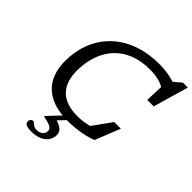

<svg xmlns="http://www.w3.org/2000/svg" viewBox="-254 -907 1317 1317"><g transform="rotate(45 404.5 -248.5)"><path d="M590 -95.5 499.5 -44 619 -210.5H683.5L611 -28Q568 -11 510.5 -0.5Q453 10 389 10Q286.5 10 219 -23.5Q151.5 -57 118 -119.2Q84.5 -181.5 84.5 -268Q84.5 -344.5 104.8 -412Q125 -479.5 164.8 -534.2Q204.5 -589 261.8 -628.5Q319 -668 393.2 -689.5Q467.5 -711 557 -711Q590 -711 619.5 -707.5Q649 -704 675.5 -697.5Q702 -691 726 -682L697.5 -681L761.5 -735H809L735 -478H672L678 -634L690 -600.5Q654.5 -623 618 -631Q581.5 -639 536.5 -639Q466 -639 409.8 -620.8Q353.5 -602.5 312 -569.5Q270.5 -536.5 243 -491.2Q215.5 -446 202 -391.8Q188.5 -337.5 188.5 -276.5Q188.5 -204.5 214.5 -156.2Q240.5 -108 290 -84Q339.5 -60 409 -60Q453.5 -60 500 -69.5Q546.5 -79 590 -95.5ZM279.5 204.5Q309.5 204.5 325.8 190Q342 175.5 342 152.5Q342 135.5 323 124Q304 112.5 252.5 103.5L255.5 94L356 -12H401.5L305 88L309 55Q363 66.5 383.8 85.8Q404.5 105 404.5 130Q404.5 160 388.2 184.5Q372 209 340.2 223.5Q308.5 238 261 238Q224.5 238 210.2 229Q196 220 196 205Q196 193.5 203.2 185.2Q210.5 177 222.5 177Q228 177 234.8 183.8Q241.5 190.5 252.2 197.5Q263 204.5 279.5 204.5Z"/></g></svg>

Font: Newsreader 8pt
Style: Italic
Weight: 400
Italic angle: -17°
Version: Version 1.003